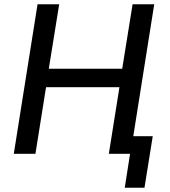

<svg xmlns="http://www.w3.org/2000/svg" viewBox="-20 -725 803 905"><path d="M568 160 593 0H498L511 -83H700L661 160ZM45 0 157 -705H259L210 -401H556L605 -705H707L595 0H493L543 -314H197L147 0Z"/></svg>

Font: Nunito Sans 10pt SemiCondensed SemiBold
Style: Italic
Weight: 600
Width: 4
Italic angle: -9°
Designer: Vernon Adams
Foundry: Vernon Adams
Version: Version 3.101;gftools[0.9.27]